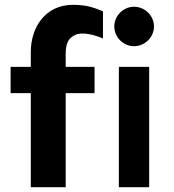

<svg xmlns="http://www.w3.org/2000/svg" viewBox="-20 -778 722 798"><path d="M108 0H253V-391H373V-500H253V-552C253 -600 265 -618 289 -631C323 -650 383 -629 408 -618V-731C380 -742 347 -758 284 -758C167 -758 108 -663 108 -562V-500H24V-391H108ZM537 -586C582 -586 620 -623 620 -668C620 -713 582 -750 537 -750C493 -750 455 -713 455 -668C455 -623 493 -586 537 -586ZM474 -500V0H600V-500Z"/></svg>

Font: Oakes Bold
Style: Regular
Weight: 700
Designer: Samuel Oakes
Foundry: Samuel Oakes
Version: Version 1.003;PS 001.003;hotconv 1.0.88;makeotf.lib2.5.64775